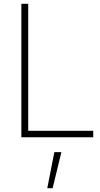

<svg xmlns="http://www.w3.org/2000/svg" viewBox="-20 -720 523 1007"><path d="M265 78H302L256 267H228ZM469 0H92V-700H128V-34H469Z"/></svg>

Font: Titillium Web ExtraLight
Style: Regular
Weight: 275
Version: Version 1.002;PS 57.000;hotconv 1.0.70;makeotf.lib2.5.55311